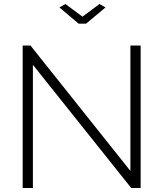

<svg xmlns="http://www.w3.org/2000/svg" viewBox="-20 -937 813 957"><path d="M276 -900 306 -917 391 -854 476 -917 506 -900 409 -819H372ZM634 0 144 -614V0H93V-710H132L630 -85V-710H681V0Z"/></svg>

Font: Raleway
Style: Light
Weight: 300
Designer: Matt McInerney, Pablo Impallari, Rodrigo Fuenzalida
Foundry: Matt McInerney, Pablo Impallari, Rodrigo Fuenzalida
Version: Version 3.000